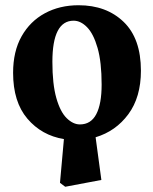

<svg xmlns="http://www.w3.org/2000/svg" viewBox="-20 -519 584 733"><path d="M285 -44Q327 -44 347.5 -83Q368 -122 368 -196Q368 -282 352.5 -336Q337 -390 312.5 -415Q288 -440 261 -440Q180 -440 180 -283Q180 -198 195 -145Q210 -92 234.5 -68Q259 -44 285 -44ZM229 194 209 179 224 12Q139 -2 84.5 -66Q30 -130 30 -241Q30 -323 62.5 -380.5Q95 -438 151.5 -468.5Q208 -499 280 -499Q386 -499 452 -435.5Q518 -372 518 -249Q518 -148 470 -83Q422 -18 345 5L367 168Z"/></svg>

Font: Source Serif Pro
Style: Bold
Weight: 700
Designer: Frank Grießhammer
Foundry: Adobe Systems Incorporated
Version: Version 3.001;hotconv 1.0.111;makeotfexe 2.5.65597